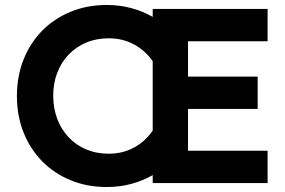

<svg xmlns="http://www.w3.org/2000/svg" viewBox="-20 -736 1144 772"><path d="M409 16Q330 16 263.5 -11.5Q197 -39 149 -88Q101 -137 74.5 -204Q48 -271 48 -350Q48 -429 74.5 -496Q101 -563 149 -612Q197 -661 263.5 -688.5Q330 -716 409 -716Q461 -716 507.5 -703.5Q554 -691 594 -668V-700H1056V-570H736V-428H1016V-298H736V-130H1056V0H594V-32Q554 -9 507.5 3.5Q461 16 409 16ZM417 -118Q474 -118 519.5 -143Q565 -168 594 -211V-490Q565 -532 519.5 -557Q474 -582 417 -582Q367 -582 326 -564.5Q285 -547 255.5 -516Q226 -485 210 -443Q194 -401 194 -352Q194 -301 210 -258.5Q226 -216 255.5 -184.5Q285 -153 326 -135.5Q367 -118 417 -118Z"/></svg>

Font: NT Somic Bold
Style: Regular
Weight: 700
Designer: Ravid Balaliev — lead type designer, mastering
Michael Voronin — secret advisor, marketing
Ivan Kovalenko — best boy
Foundry: NT Type
Version: Version 0.7